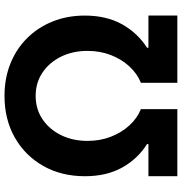

<svg xmlns="http://www.w3.org/2000/svg" viewBox="1 -769 777 819"><g transform="rotate(90 389.5 -359.5)"><path d="M46.4 -333.3Q46.7 -425.7 83.7 -491.9Q120.8 -558 183.5 -598.2V-604.1H46.4V-727.5H333.2V-572.1Q294.2 -556.3 263.4 -523Q232.6 -489.7 214.9 -444Q197.1 -398.3 197.1 -344.3Q197.1 -281.4 221.7 -231.3Q246.4 -181.2 289.6 -152.2Q332.9 -123.1 388.9 -123.1Q445.2 -123.1 488.5 -152.2Q531.7 -181.2 556.4 -231.3Q581 -281.4 581 -344.3Q581 -398.3 563.2 -444Q545.5 -489.7 514.9 -523Q484.4 -556.3 445.4 -572.1V-727.5H731.7V-604.1H594.5V-598.2Q657.8 -558.5 694.7 -492.1Q731.7 -425.7 731.7 -333.3Q731.7 -232.9 687.8 -155.4Q643.9 -78 566.6 -34.1Q489.2 9.8 388.9 9.8Q314.1 9.8 251.5 -15.3Q188.8 -40.4 142.9 -86.5Q96.9 -132.5 71.7 -195.3Q46.4 -258 46.4 -333.3Z"/></g></svg>

Font: Adwaita Sans
Style: Regular
Weight: 400
Designer: Rasmus Andersson
Foundry: rsms
Version: Version 4.001;git-9221beed3